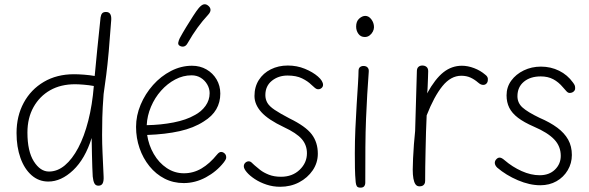

<svg xmlns="http://www.w3.org/2000/svg" viewBox="-20 -843 2708 882"><path d="M56 -232Q56 -310 89 -371Q122 -432 181.5 -467Q241 -502 320 -502Q340 -502 366 -500Q392 -498 415 -494Q420 -548 426.5 -613.5Q433 -679 442 -763Q444 -776 449.5 -782Q455 -788 467 -788Q480 -788 486 -779Q492 -770 491 -752Q485 -668 479.5 -606.5Q474 -545 468 -498.5Q462 -452 456 -411Q451 -346 450 -303Q449 -260 449 -223Q449 -184 451 -141Q453 -98 456 -32Q457 -11 451.5 -0.5Q446 10 432 10Q419 10 413.5 -1Q408 -12 406 -32Q405 -53 404 -75.5Q403 -98 402.5 -130.5Q402 -163 401 -209Q371 -113 316 -61Q261 -9 202 -9Q158 -9 125 -38Q92 -67 74 -117.5Q56 -168 56 -232ZM106 -234Q106 -148 135.5 -101.5Q165 -55 205 -55Q244 -55 278 -83.5Q312 -112 339.5 -164Q367 -216 385.5 -288.5Q404 -361 411 -448Q389 -452 364.5 -454Q340 -456 325 -456Q259 -456 210.5 -428.5Q162 -401 134 -351Q106 -301 106 -234Z M824 -2Q776 -2 736 -22.5Q696 -43 666.5 -79.5Q637 -116 621 -162.5Q605 -209 605 -260Q605 -312 626 -362Q647 -412 683 -452.5Q719 -493 765.5 -517Q812 -541 862 -541Q899 -541 928.5 -524Q958 -507 975 -478Q992 -449 992 -413Q992 -373 973.5 -341Q955 -309 916 -285Q870 -255 805 -240.5Q740 -226 656 -223Q663 -176 686.5 -135.5Q710 -95 746 -71Q782 -47 825 -47Q868 -47 905.5 -69Q943 -91 977 -133Q982 -139 986.5 -142Q991 -145 996 -145Q1002 -145 1007.5 -141.5Q1013 -138 1016 -133Q1019 -128 1019 -122Q1020 -117 1017 -111Q1014 -105 1008 -97Q975 -55 926 -28.5Q877 -2 824 -2ZM654 -268Q719 -269 777.5 -280.5Q836 -292 874 -314Q905 -330 924 -356.5Q943 -383 943 -415Q943 -436 932 -455Q921 -474 902.5 -485.5Q884 -497 860 -497Q821 -497 785 -478Q749 -459 720 -426.5Q691 -394 673.5 -352.5Q656 -311 654 -268Z M842 -645Q835 -632 825 -629.5Q815 -627 805 -633Q797 -638 799 -648Q801 -658 806 -668Q819 -692 835.5 -719Q852 -746 867.5 -770Q883 -794 893 -806Q906 -821 916 -823Q926 -825 935 -818Q946 -810 947 -799Q948 -788 936 -775Q910 -747 887.5 -716Q865 -685 842 -645Z M1464 -453Q1464 -445 1457.5 -439Q1451 -433 1442 -433Q1434 -433 1427.5 -438.5Q1421 -444 1410 -454Q1394 -470 1367.5 -483Q1341 -496 1301 -496Q1259 -496 1229 -472Q1199 -448 1199 -406Q1199 -387 1208 -371Q1217 -355 1241.5 -338.5Q1266 -322 1310 -299Q1384 -263 1412 -226Q1440 -189 1440 -137Q1440 -95 1416.5 -60.5Q1393 -26 1354 -5.5Q1315 15 1267 15Q1234 15 1204 5Q1174 -5 1150.5 -20.5Q1127 -36 1113.5 -52Q1100 -68 1100 -79Q1100 -89 1107 -95.5Q1114 -102 1123 -102Q1129 -102 1134.5 -97.5Q1140 -93 1149 -84Q1159 -75 1175 -62.5Q1191 -50 1215 -40.5Q1239 -31 1271 -31Q1323 -31 1356.5 -63Q1390 -95 1390 -139Q1390 -177 1366 -204.5Q1342 -232 1284 -259Q1212 -293 1180.5 -328Q1149 -363 1149 -402Q1149 -444 1169 -475.5Q1189 -507 1224 -524.5Q1259 -542 1302 -542Q1344 -542 1380.5 -527Q1417 -512 1440.5 -491.5Q1464 -471 1464 -453Z M1627 -517Q1627 -529 1633.5 -534.5Q1640 -540 1650 -540Q1657 -540 1662.5 -537.5Q1668 -535 1671.5 -529Q1675 -523 1674 -514Q1670 -462 1667 -409.5Q1664 -357 1661.5 -298Q1659 -239 1658.5 -167Q1658 -95 1658 -4Q1658 6 1653 12.5Q1648 19 1636 19Q1623 19 1619 12Q1615 5 1614 -6Q1611 -38 1610.5 -71Q1610 -104 1610 -139Q1610 -193 1612.5 -251.5Q1615 -310 1618.5 -364Q1622 -418 1624.5 -458.5Q1627 -499 1627 -517ZM1616 -721Q1616 -745 1630 -757.5Q1644 -770 1658 -770Q1674 -770 1686 -754Q1698 -738 1698 -718Q1698 -708 1692.5 -697.5Q1687 -687 1677.5 -680Q1668 -673 1656 -673Q1637 -673 1626.5 -687.5Q1616 -702 1616 -721Z M1895 -516Q1895 -529 1902 -535.5Q1909 -542 1920 -542Q1932 -542 1939.5 -535.5Q1947 -529 1947 -516Q1947 -503 1946 -483Q1945 -463 1944.5 -444.5Q1944 -426 1942 -414Q1979 -481 2017 -511Q2055 -541 2102 -541Q2129 -541 2158 -530Q2187 -519 2209 -500Q2216 -495 2219 -489Q2222 -483 2221 -476Q2221 -466 2215 -459.5Q2209 -453 2200 -453Q2194 -453 2188.5 -455.5Q2183 -458 2176 -464Q2160 -478 2141.5 -486.5Q2123 -495 2099 -495Q2051 -495 2012.5 -447.5Q1974 -400 1940 -313Q1938 -278 1937 -237Q1936 -196 1935 -155Q1934 -114 1933.5 -77Q1933 -40 1933 -12Q1933 -3 1929.5 2.5Q1926 8 1920.5 10.5Q1915 13 1907 13Q1895 13 1888.5 3.5Q1882 -6 1879 -23Q1876 -40 1876 -64Q1876 -84 1877.5 -115.5Q1879 -147 1881.5 -181Q1884 -215 1887 -241Z M2612 -464Q2618 -456 2620 -451Q2622 -446 2622 -440Q2623 -433 2619.5 -427.5Q2616 -422 2610 -419Q2604 -416 2597 -416Q2589 -416 2582 -424Q2575 -432 2566 -442Q2546 -466 2521.5 -479Q2497 -492 2464 -492Q2416 -492 2386.5 -467.5Q2357 -443 2357 -401Q2357 -370 2380.5 -349Q2404 -328 2458 -302Q2507 -281 2540 -256.5Q2573 -232 2590 -201.5Q2607 -171 2607 -131Q2607 -93 2588 -61Q2569 -29 2536.5 -10.5Q2504 8 2462 8Q2413 8 2359 -15Q2305 -38 2264 -73Q2258 -79 2255.5 -84.5Q2253 -90 2253 -95Q2253 -104 2260 -111.5Q2267 -119 2275 -119Q2280 -119 2285.5 -116Q2291 -113 2298 -107Q2334 -76 2376.5 -57Q2419 -38 2459 -38Q2503 -38 2529.5 -64Q2556 -90 2556 -127Q2556 -171 2526 -202.5Q2496 -234 2433 -261Q2387 -281 2359.5 -302Q2332 -323 2319.5 -348Q2307 -373 2307 -405Q2307 -443 2328.5 -472.5Q2350 -502 2386 -519.5Q2422 -537 2465 -537Q2510 -537 2548.5 -518Q2587 -499 2612 -464Z"/></svg>

Font: Playpen Sans ExtraLight
Style: Regular
Weight: 250
Designer: Laura Meseguer, Veronika Burian, José Scaglione
Foundry: TypeTogether
Version: Version 1.001